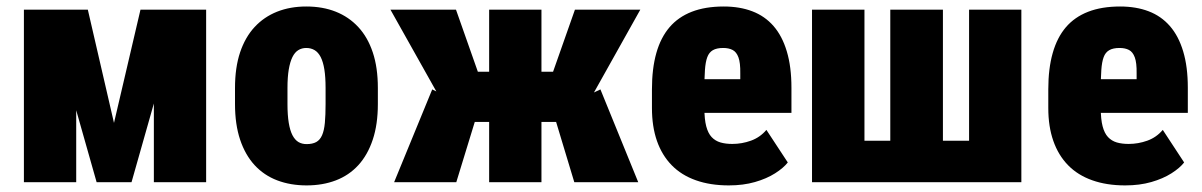

<svg xmlns="http://www.w3.org/2000/svg" viewBox="-20 -558 3681 588"><path d="M329.1 -181.6 410.2 -528.3H532.7L382.8 0H275.9L126 -528.3H249ZM213.4 -528.3V0H53.2V-528.3ZM451.2 0V-528.3H611.3V0Z M699.7 -239.3V-288.6Q699.7 -351.1 715.3 -397.7Q731 -444.3 759.8 -475.3Q788.6 -506.3 828.6 -522.2Q868.7 -538.1 918 -538.1Q968.3 -538.1 1008.3 -522.2Q1048.3 -506.3 1077.1 -475.3Q1106 -444.3 1121.6 -397.7Q1137.2 -351.1 1137.2 -288.6V-239.3Q1137.2 -177.2 1121.6 -130.4Q1106 -83.5 1077.4 -52.2Q1048.8 -21 1008.5 -5.6Q968.3 9.8 918.9 9.8Q869.6 9.8 829.1 -5.6Q788.6 -21 759.8 -52.2Q731 -83.5 715.3 -130.4Q699.7 -177.2 699.7 -239.3ZM860.4 -288.6V-239.3Q860.4 -205.6 864.3 -181.9Q868.2 -158.2 875.7 -143.8Q883.3 -129.4 894 -123Q904.8 -116.7 918.9 -116.7Q937 -116.7 948.5 -123Q960 -129.4 966.3 -143.8Q972.7 -158.2 974.9 -181.9Q977.1 -205.6 977.1 -239.3V-288.6Q977.1 -321.8 973.4 -345Q969.7 -368.2 962.2 -383.1Q954.6 -397.9 943.4 -404.5Q932.1 -411.1 918 -411.1Q904.3 -411.1 893.6 -404.5Q882.8 -397.9 875.5 -383.1Q868.2 -368.2 864.3 -345Q860.4 -321.8 860.4 -288.6Z M1368.7 -184.6 1175.8 -528.3H1376.5L1443.4 -338.4H1527.8L1508.8 -184.6ZM1443.4 -215.3 1377.4 0H1187L1303.7 -284.2ZM1638.2 -528.3V0H1478V-528.3ZM1940.9 -528.3 1748.5 -184.6H1607.9L1590.3 -338.4H1673.8L1740.7 -528.3ZM1738.8 0 1673.8 -215.3 1818.8 -284.2 1934.6 0Z M2211.9 9.8Q2155.3 9.8 2111.1 -5.9Q2066.9 -21.5 2037.1 -52Q2007.3 -82.5 1991.9 -126.5Q1976.6 -170.4 1976.6 -227.1V-284.7Q1976.6 -348.1 1990 -395.5Q2003.4 -442.9 2030.3 -474.4Q2057.1 -505.9 2098.6 -522Q2140.1 -538.1 2196.3 -538.1Q2245.6 -538.1 2283.9 -523.4Q2322.3 -508.8 2348.9 -478.3Q2375.5 -447.8 2389.6 -400.6Q2403.8 -353.5 2403.8 -289.1V-212.4H2036.6V-315.4H2247.1V-333.5Q2247.6 -365.7 2241.5 -382.3Q2235.4 -398.9 2223.6 -405Q2211.9 -411.1 2194.8 -411.1Q2174.8 -411.1 2163.1 -404.3Q2151.4 -397.5 2146 -382.8Q2140.6 -368.2 2138.9 -343.8Q2137.2 -319.3 2137.2 -284.7V-227.1Q2137.2 -192.9 2142.8 -171.4Q2148.4 -149.9 2159.4 -138.2Q2170.4 -126.5 2186.3 -121.8Q2202.1 -117.2 2222.7 -117.2Q2252 -117.2 2279.8 -127.2Q2307.6 -137.2 2327.1 -160.2L2392.6 -60.5Q2379.4 -43.5 2353.5 -27.1Q2327.6 -10.7 2292 -0.5Q2256.3 9.8 2211.9 9.8Z M2466.8 -528.3H2627.4V-127H2706.5V-528.3H2867.7V-127H2947.8V-528.3H3107.9V0H2466.8Z M3425.8 9.8Q3369.1 9.8 3325 -5.9Q3280.8 -21.5 3251 -52Q3221.2 -82.5 3205.8 -126.5Q3190.4 -170.4 3190.4 -227.1V-284.7Q3190.4 -348.1 3203.9 -395.5Q3217.3 -442.9 3244.1 -474.4Q3271 -505.9 3312.5 -522Q3354 -538.1 3410.2 -538.1Q3459.5 -538.1 3497.8 -523.4Q3536.1 -508.8 3562.7 -478.3Q3589.4 -447.8 3603.5 -400.6Q3617.7 -353.5 3617.7 -289.1V-212.4H3250.5V-315.4H3460.9V-333.5Q3461.4 -365.7 3455.3 -382.3Q3449.2 -398.9 3437.5 -405Q3425.8 -411.1 3408.7 -411.1Q3388.7 -411.1 3377 -404.3Q3365.2 -397.5 3359.9 -382.8Q3354.5 -368.2 3352.8 -343.8Q3351.1 -319.3 3351.1 -284.7V-227.1Q3351.1 -192.9 3356.7 -171.4Q3362.3 -149.9 3373.3 -138.2Q3384.3 -126.5 3400.1 -121.8Q3416 -117.2 3436.5 -117.2Q3465.8 -117.2 3493.7 -127.2Q3521.5 -137.2 3541 -160.2L3606.4 -60.5Q3593.3 -43.5 3567.4 -27.1Q3541.5 -10.7 3505.9 -0.5Q3470.2 9.8 3425.8 9.8Z"/></svg>

Font: Roboto Condensed Black
Style: Regular
Weight: 900
Designer: Christian Robertson
Foundry: Google
Version: Version 3.008; 2023